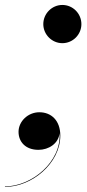

<svg xmlns="http://www.w3.org/2000/svg" viewBox="-64 -580 341 756"><path d="M106.5 -485C106.5 -444 140.5 -410 181.5 -410C223 -410 256.5 -444 256.5 -485C256.5 -526.5 223 -560.5 181.5 -560.5C140.5 -560.5 106.5 -526.5 106.5 -485ZM9 -61C9 -22 36 10 87.5 10C128 10 166.5 -15 170.5 -55.5C178 57.5 60.5 154 -44.5 154V156C62 156 173.5 62.5 173.5 -46C173.5 -106 137.5 -138 91 -138C45.5 -138 9 -101.5 9 -61Z"/></svg>

Font: Bodoni* 96pt Medium
Style: Italic
Weight: 500
Italic angle: -13°
Version: Version 2.3